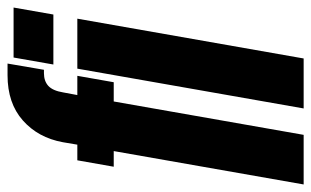

<svg xmlns="http://www.w3.org/2000/svg" viewBox="-181 -647 825 509"><g transform="rotate(-90 231.5 -392.5)"><path d="M-3 0 85.5 -503.5H44L61 -600H102.5L109 -638.5Q121 -704 166.8 -744.5Q212.5 -785 286.5 -785H317.5L301 -688.5H292Q271 -688.5 258.2 -676.8Q245.5 -665 241 -637.5L234 -600H285L268 -503.5H217L128.5 0ZM198.5 0 304 -600H436.5L331 0ZM333.5 -769H466L447.5 -663.5H315Z"/></g></svg>

Font: Anybody UltraCondensed Regular
Style: Bold Italic
Weight: 700
Width: 1
Italic angle: -10°
Designer: Tyler Finck
Foundry: Etcetera Type Company
Version: Version 1.010; ttfautohint (v1.8.3) -l 8 -r 50 -G 200 -x 14 